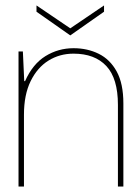

<svg xmlns="http://www.w3.org/2000/svg" viewBox="-20 -685 513 705"><path d="M48 0V-496H64L69 -387H72Q100 -450 147 -479Q194 -508 250 -508Q301 -508 342.5 -487.5Q384 -467 408.5 -422.5Q433 -378 433 -305V0H413V-300Q413 -397 370.5 -442.5Q328 -488 250 -488Q199 -488 158 -462.5Q117 -437 92.5 -387Q68 -337 68 -264V0ZM238 -555 114 -642V-665L238 -581L362 -665V-642Z"/></svg>

Font: DM Sans 36pt Thin
Style: Regular
Weight: 250
Designer: Colophon Foundry, Jonny Pinhorn
Foundry: Colophon Foundry
Version: Version 4.004;gftools[0.9.30]